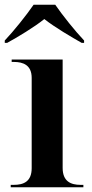

<svg xmlns="http://www.w3.org/2000/svg" viewBox="-26 -786 386 806"><path d="M-6 -616V-606H4C46 -629 118 -672 160 -706C203 -672 276 -629 317 -606H327V-616C289 -656 237 -721 206 -766H115C84 -721 32 -656 -6 -616ZM19 0H324V-10H312C272 -10 237 -24 237 -81V-536H23V-526H32C71 -526 107 -513 107 -459V-80C107 -23 72 -10 32 -10H19Z"/></svg>

Font: Noto Serif Display SemiBold
Style: Regular
Weight: 600
Designer: Monotype Design Team
Foundry: Monotype Imaging Inc.
Version: Version 2.009